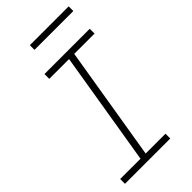

<svg xmlns="http://www.w3.org/2000/svg" viewBox="-274 -976 1049 1049"><g transform="rotate(-45 250.0 -451.5)"><path d="M373 0H23V-37H180L289 -698H136V-735H486V-698H329L220 -37H373ZM191 -867V-903H491V-867Z"/></g></svg>

Font: Iosevka Term Curly XLt Obl
Style: Regular
Weight: 200
Italic angle: -9°
Designer: Belleve Invis
Foundry: Belleve Invis
Version: Version 32.3.0